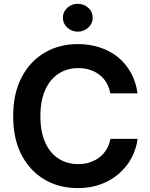

<svg xmlns="http://www.w3.org/2000/svg" viewBox="-20 -966 778 996"><path d="M383.3 9.8Q287.1 9.8 211.4 -34.4Q135.7 -78.6 92 -162.1Q48.3 -245.6 48.3 -363.3Q48.3 -481.4 92.3 -565.2Q136.2 -648.9 212.2 -693.1Q288.1 -737.3 383.3 -737.3Q444.3 -737.3 497.1 -720.2Q549.8 -703.1 590.8 -670.2Q631.8 -637.2 658.4 -589.8Q685.1 -542.5 693.4 -481.9H552.2Q546.4 -513.2 532 -537.4Q517.6 -561.5 495.6 -578.4Q473.6 -595.2 445.8 -604Q418 -612.8 386.2 -612.8Q328.1 -612.8 283.4 -583.5Q238.8 -554.2 214.1 -498.8Q189.5 -443.4 189.5 -363.3Q189.5 -282.2 214.6 -226.8Q239.7 -171.4 283.9 -143.1Q328.1 -114.7 385.7 -114.7Q417.5 -114.7 445.1 -123.5Q472.7 -132.3 494.9 -149.2Q517.1 -166 532 -190.2Q546.9 -214.4 552.7 -245.6H693.8Q687 -193.8 662.8 -147.9Q638.7 -102.1 598.4 -66.4Q558.1 -30.8 504.2 -10.5Q450.2 9.8 383.3 9.8ZM383.3 -801.8Q351.6 -801.8 328.9 -823Q306.2 -844.2 306.2 -874Q306.2 -904.3 328.9 -925.3Q351.6 -946.3 383.3 -946.3Q415.5 -946.3 438.2 -925.3Q460.9 -904.3 460.9 -874Q460.9 -844.2 438.2 -823Q415.5 -801.8 383.3 -801.8Z"/></svg>

Font: Inter Cardless
Style: Bold
Weight: 700
Designer: Rasmus Andersson
Foundry: rsms
Version: Version 4.001;git-9221beed3